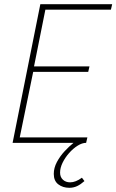

<svg xmlns="http://www.w3.org/2000/svg" viewBox="-20 -680 554 914"><path d="M310 214Q279 214 257.5 197.5Q236 181 236 148Q236 119 251 91Q266 63 288 39.5Q310 16 330 0H40L172 -660H514L508 -634H196L142 -364H406L400 -338H138L74 -26H396L390 0Q371 0 349.5 13.5Q328 27 309 48.5Q290 70 278 94.5Q266 119 266 142Q266 163 279.5 175.5Q293 188 314 188Q340 188 370 166L382 182Q364 198 347 206Q330 214 310 214Z"/></svg>

Font: Source Sans 3 ExtraLight
Style: Italic
Weight: 250
Italic angle: -11°
Designer: Paul D. Hunt
Foundry: Adobe
Version: Version 3.046;hotconv 1.0.118;makeotfexe 2.5.65603